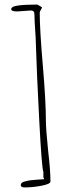

<svg xmlns="http://www.w3.org/2000/svg" viewBox="-20 -778 290 841"><path d="M71 33Q71 20 92 16Q109 11 142 9L174 7L170 -1V-25Q163 -40 152 -249Q141 -458 137 -588Q137 -607 134 -647Q131 -689 131 -712Q131 -723 127.5 -727.5Q124 -732 114 -732L86 -730L58 -728H53Q29 -728 29 -738Q29 -744 39 -749Q54 -755 96 -757Q115 -758 144 -758L164 -746Q164 -743 159 -735Q154 -727 154 -723Q154 -649 168 -486Q181 -334 181 -249Q181 -214 191 -116Q201 -32 201 17Q201 28 162 35.5Q123 43 88 43Q71 43 71 33Z"/></svg>

Font: Amatic SC
Style: Regular
Weight: 400
Designer: Multiple Designers
Foundry: Vernon Adams
Version: Version 2.505